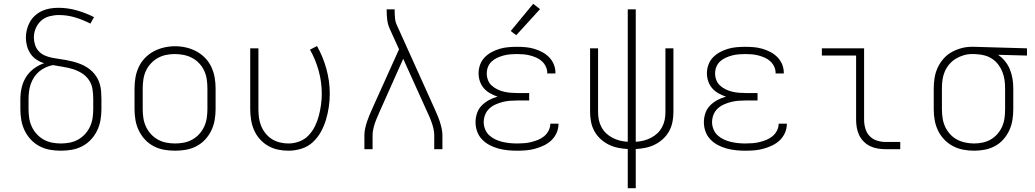

<svg xmlns="http://www.w3.org/2000/svg" viewBox="-20 -784 5440 1009"><path d="M300 8Q271 8 242.5 3Q214 -2 188 -15.5Q162 -29 142 -50.5Q122 -72 109.5 -98Q97 -124 92 -152.5Q87 -181 87 -210V-263Q87 -294 94 -324Q101 -354 117 -379.5Q133 -405 158 -423.5Q183 -442 212 -452Q191 -458 172 -470.5Q153 -483 140.5 -501.5Q128 -520 122 -542Q116 -564 116 -586Q116 -608 121.5 -629.5Q127 -651 138 -670Q149 -689 165.5 -703.5Q182 -718 202 -727Q222 -736 243.5 -739.5Q265 -743 287 -743Q336 -743 383.5 -729.5Q431 -716 474 -694L455 -660Q416 -680 374.5 -692.5Q333 -705 289 -705Q265 -705 240 -698.5Q215 -692 196.5 -675.5Q178 -659 168 -635.5Q158 -612 158 -587Q158 -568 164 -549Q170 -530 183 -515.5Q196 -501 214 -493Q232 -485 251 -481Q270 -477 289 -474.5Q308 -472 327 -468.5Q346 -465 365 -460Q384 -455 402 -448Q420 -441 436.5 -430.5Q453 -420 466.5 -406.5Q480 -393 490 -376Q500 -359 505 -340.5Q510 -322 511.5 -302.5Q513 -283 513 -263V-210Q513 -181 508 -152.5Q503 -124 490.5 -98Q478 -72 458 -50.5Q438 -29 412 -15.5Q386 -2 357.5 3Q329 8 300 8ZM300 -30Q323 -30 346.5 -34.5Q370 -39 390.5 -50.5Q411 -62 427 -79.5Q443 -97 453 -118.5Q463 -140 466.5 -163.5Q470 -187 470 -210V-263Q470 -290 466 -316Q462 -342 447 -364Q432 -386 409 -400Q386 -414 361 -421.5Q336 -429 309.5 -433Q283 -437 258 -442Q238 -438 219.5 -429.5Q201 -421 185.5 -408Q170 -395 159 -378Q148 -361 141.5 -342Q135 -323 132.5 -303Q130 -283 130 -263V-210Q130 -187 133.5 -163.5Q137 -140 147 -118.5Q157 -97 173 -79.5Q189 -62 209.5 -50.5Q230 -39 253.5 -34.5Q277 -30 300 -30Z M900 8Q871 8 842.5 3Q814 -2 788 -15.5Q762 -29 742 -50.5Q722 -72 709.5 -98Q697 -124 692 -152.5Q687 -181 687 -210V-320Q687 -349 692 -377.5Q697 -406 709.5 -432.5Q722 -459 742.5 -480Q763 -501 788.5 -514.5Q814 -528 842.5 -534.5Q871 -541 900 -541Q929 -541 957.5 -534.5Q986 -528 1011.5 -514.5Q1037 -501 1057.5 -480Q1078 -459 1090.5 -432.5Q1103 -406 1108 -377.5Q1113 -349 1113 -320V-210Q1113 -181 1108 -152.5Q1103 -124 1090.5 -98Q1078 -72 1058 -50.5Q1038 -29 1012 -15.5Q986 -2 957.5 3Q929 8 900 8ZM900 -30Q923 -30 946.5 -34.5Q970 -39 990.5 -50.5Q1011 -62 1027 -79.5Q1043 -97 1053 -118.5Q1063 -140 1066.5 -163.5Q1070 -187 1070 -210V-320Q1070 -344 1066.5 -367.5Q1063 -391 1053 -412.5Q1043 -434 1026.5 -451.5Q1010 -469 989 -480Q968 -491 944.5 -495.5Q921 -500 898 -500Q874 -500 851 -495Q828 -490 808 -478.5Q788 -467 772 -449.5Q756 -432 746.5 -411Q737 -390 733.5 -366.5Q730 -343 730 -320V-210Q730 -187 733.5 -163.5Q737 -140 747 -118.5Q757 -97 773 -79.5Q789 -62 809.5 -50.5Q830 -39 853.5 -34.5Q877 -30 900 -30Z M1495 8Q1467 8 1439.5 2Q1412 -4 1388 -18Q1364 -32 1345 -53.5Q1326 -75 1315 -100.5Q1304 -126 1299.5 -154Q1295 -182 1295 -210V-530H1338V-210Q1338 -187 1341 -165Q1344 -143 1352.5 -122Q1361 -101 1375.5 -83Q1390 -65 1409 -53Q1428 -41 1450.5 -35.5Q1473 -30 1495 -30Q1525 -30 1553 -40.5Q1581 -51 1601.5 -72.5Q1622 -94 1635 -120.5Q1648 -147 1655.5 -175.5Q1663 -204 1667 -233.5Q1671 -263 1671 -292Q1671 -352 1655 -411Q1639 -470 1609 -523L1646 -542Q1678 -485 1695.5 -421Q1713 -357 1713 -292Q1713 -257 1708 -222.5Q1703 -188 1693 -154.5Q1683 -121 1666 -90.5Q1649 -60 1623.5 -36.5Q1598 -13 1564 -2.5Q1530 8 1495 8Z M1895 0V-74Q1895 -91 1899 -109Q1903 -127 1908.5 -144Q1914 -161 1921 -177.5Q1928 -194 1935 -210L2077 -525L2028 -633Q2018 -655 2015 -679.5Q2012 -704 2012 -728V-735H2054V-728Q2054 -708 2056 -687.5Q2058 -667 2067 -649L2265 -210Q2272 -194 2279 -177.5Q2286 -161 2291.5 -144Q2297 -127 2301 -109Q2305 -91 2305 -74V0H2262V-74Q2262 -89 2258.5 -105Q2255 -121 2250 -136Q2245 -151 2239 -165.5Q2233 -180 2226 -194L2099 -475L1974 -195Q1968 -180 1961.5 -165.5Q1955 -151 1950 -136Q1945 -121 1941.5 -105Q1938 -89 1938 -74V0Z M2697 8Q2672 8 2647.5 5.5Q2623 3 2599 -3.5Q2575 -10 2553 -21.5Q2531 -33 2513.5 -51Q2496 -69 2487.5 -93Q2479 -117 2479 -142Q2479 -166 2487 -189.5Q2495 -213 2512 -230Q2529 -247 2550.5 -258.5Q2572 -270 2595 -276Q2575 -283 2556 -293.5Q2537 -304 2523 -320Q2509 -336 2502 -356.5Q2495 -377 2495 -399Q2495 -422 2503 -444Q2511 -466 2527 -482.5Q2543 -499 2563.5 -510Q2584 -521 2606 -527.5Q2628 -534 2651 -536Q2674 -538 2697 -538Q2720 -538 2742.5 -536Q2765 -534 2787 -527.5Q2809 -521 2829 -510.5Q2849 -500 2865 -484Q2881 -468 2890 -446.5Q2899 -425 2899 -402Q2899 -401 2899 -400Q2899 -399 2899 -398H2856Q2856 -399 2856 -399.5Q2856 -400 2856 -401Q2856 -418 2848.5 -434Q2841 -450 2828 -462Q2815 -474 2799 -481Q2783 -488 2766 -492.5Q2749 -497 2731.5 -498.5Q2714 -500 2697 -500Q2679 -500 2661.5 -498.5Q2644 -497 2627 -492.5Q2610 -488 2593.5 -480.5Q2577 -473 2564 -461Q2551 -449 2544.5 -432.5Q2538 -416 2538 -398Q2538 -380 2544.5 -363Q2551 -346 2564.5 -334Q2578 -322 2594.5 -314Q2611 -306 2628.5 -302Q2646 -298 2664 -296.5Q2682 -295 2700 -295H2761V-256H2700Q2680 -256 2660.5 -254.5Q2641 -253 2621.5 -248Q2602 -243 2584 -235Q2566 -227 2551.5 -213.5Q2537 -200 2529.5 -181Q2522 -162 2522 -142Q2522 -123 2529.5 -104.5Q2537 -86 2551 -73Q2565 -60 2583 -51.5Q2601 -43 2620 -38.5Q2639 -34 2658.5 -32Q2678 -30 2697 -30Q2716 -30 2735 -31.5Q2754 -33 2772 -37.5Q2790 -42 2807.5 -49Q2825 -56 2839.5 -68Q2854 -80 2863 -97.5Q2872 -115 2872 -134Q2872 -134 2872 -134Q2872 -134 2872 -134H2915Q2915 -134 2915 -133.5Q2915 -133 2915 -133Q2915 -108 2905 -85.5Q2895 -63 2877.5 -46.5Q2860 -30 2838 -19.5Q2816 -9 2792.5 -2.5Q2769 4 2745 6Q2721 8 2697 8ZM2693 -599 2664 -621 2782 -764 2818 -736Z M3279 205V-1Q3253 -2 3227 -7.5Q3201 -13 3178 -24.5Q3155 -36 3135.5 -54Q3116 -72 3103.5 -95Q3091 -118 3086 -143.5Q3081 -169 3081 -195V-530H3123V-195Q3123 -174 3127 -154Q3131 -134 3141 -115.5Q3151 -97 3166 -83Q3181 -69 3199.5 -59.5Q3218 -50 3238 -45Q3258 -40 3279 -39V-735H3321V-39Q3342 -40 3362 -45Q3382 -50 3400.5 -59.5Q3419 -69 3434 -83Q3449 -97 3459 -115.5Q3469 -134 3473 -154Q3477 -174 3477 -195V-530H3519V-195Q3519 -169 3514 -143.5Q3509 -118 3496.5 -95Q3484 -72 3464.5 -54Q3445 -36 3422 -24.5Q3399 -13 3373 -7.5Q3347 -2 3321 -1V205Z M3897 8Q3872 8 3847.5 5.5Q3823 3 3799 -3.5Q3775 -10 3753 -21.5Q3731 -33 3713.5 -51Q3696 -69 3687.5 -93Q3679 -117 3679 -142Q3679 -166 3687 -189.5Q3695 -213 3712 -230Q3729 -247 3750.5 -258.5Q3772 -270 3795 -276Q3775 -283 3756 -293.5Q3737 -304 3723 -320Q3709 -336 3702 -356.5Q3695 -377 3695 -399Q3695 -422 3703 -444Q3711 -466 3727 -482.5Q3743 -499 3763.5 -510Q3784 -521 3806 -527.5Q3828 -534 3851 -536Q3874 -538 3897 -538Q3920 -538 3942.5 -536Q3965 -534 3987 -527.5Q4009 -521 4029 -510.5Q4049 -500 4065 -484Q4081 -468 4090 -446.5Q4099 -425 4099 -402Q4099 -401 4099 -400Q4099 -399 4099 -398H4056Q4056 -399 4056 -399.5Q4056 -400 4056 -401Q4056 -418 4048.5 -434Q4041 -450 4028 -462Q4015 -474 3999 -481Q3983 -488 3966 -492.5Q3949 -497 3931.5 -498.5Q3914 -500 3897 -500Q3879 -500 3861.5 -498.5Q3844 -497 3827 -492.5Q3810 -488 3793.5 -480.5Q3777 -473 3764 -461Q3751 -449 3744.5 -432.5Q3738 -416 3738 -398Q3738 -380 3744.5 -363Q3751 -346 3764.5 -334Q3778 -322 3794.5 -314Q3811 -306 3828.5 -302Q3846 -298 3864 -296.5Q3882 -295 3900 -295H3961V-256H3900Q3880 -256 3860.5 -254.5Q3841 -253 3821.5 -248Q3802 -243 3784 -235Q3766 -227 3751.5 -213.5Q3737 -200 3729.5 -181Q3722 -162 3722 -142Q3722 -123 3729.5 -104.5Q3737 -86 3751 -73Q3765 -60 3783 -51.5Q3801 -43 3820 -38.5Q3839 -34 3858.5 -32Q3878 -30 3897 -30Q3916 -30 3935 -31.5Q3954 -33 3972 -37.5Q3990 -42 4007.5 -49Q4025 -56 4039.5 -68Q4054 -80 4063 -97.5Q4072 -115 4072 -134Q4072 -134 4072 -134Q4072 -134 4072 -134H4115Q4115 -134 4115 -133.5Q4115 -133 4115 -133Q4115 -108 4105 -85.5Q4095 -63 4077.5 -46.5Q4060 -30 4038 -19.5Q4016 -9 3992.5 -2.5Q3969 4 3945 6Q3921 8 3897 8Z M4633 0Q4613 0 4592 -3.5Q4571 -7 4552.5 -16Q4534 -25 4519 -40Q4504 -55 4495 -74Q4486 -93 4482.5 -113.5Q4479 -134 4479 -155V-492H4299V-530H4521V-155Q4521 -132 4527.5 -109Q4534 -86 4549.5 -69.5Q4565 -53 4587.5 -45.5Q4610 -38 4633 -38H4711V0Z M5099 8Q5070 8 5041.5 2.5Q5013 -3 4987.5 -16.5Q4962 -30 4942 -51Q4922 -72 4909.5 -98Q4897 -124 4892 -152.5Q4887 -181 4887 -210V-320Q4887 -348 4891.5 -375.5Q4896 -403 4907.5 -428Q4919 -453 4937.5 -474.5Q4956 -496 4980 -509.5Q5004 -523 5031 -530.5Q5058 -538 5085 -538Q5089 -538 5092.5 -538Q5096 -538 5100 -538L5377 -530V-492L5225 -496Q5246 -482 5262 -462Q5278 -442 5287.5 -418.5Q5297 -395 5301 -370Q5305 -345 5305 -320V-210Q5305 -182 5300.5 -153.5Q5296 -125 5284 -99Q5272 -73 5253 -51.5Q5234 -30 5209 -16.5Q5184 -3 5156 2.5Q5128 8 5099 8ZM5099 -30Q5122 -30 5145 -35Q5168 -40 5187.5 -51.5Q5207 -63 5222.5 -81Q5238 -99 5247 -120Q5256 -141 5259 -164Q5262 -187 5262 -210V-320Q5262 -342 5259 -363.5Q5256 -385 5248 -405.5Q5240 -426 5227 -443.5Q5214 -461 5196 -473.5Q5178 -486 5157 -492Q5136 -498 5114 -499L5100 -500Q5097 -500 5094 -500Q5091 -500 5088 -500Q5066 -500 5044 -493.5Q5022 -487 5003 -475.5Q4984 -464 4969 -446.5Q4954 -429 4945 -408Q4936 -387 4933 -365Q4930 -343 4930 -320V-210Q4930 -187 4933.5 -163.5Q4937 -140 4946.5 -119Q4956 -98 4972 -80Q4988 -62 5008.5 -51Q5029 -40 5052.5 -35Q5076 -30 5099 -30Z"/></svg>

Font: Iosevka Curly XLtEx
Style: Regular
Weight: 200
Width: 7
Monospace: yes
Designer: Belleve Invis
Foundry: Belleve Invis
Version: Version 11.1.0; ttfautohint (v1.8.3)